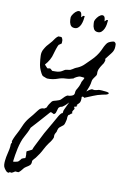

<svg xmlns="http://www.w3.org/2000/svg" viewBox="-296 -706 1079 1538"><g transform="rotate(10 243.0 63.5)"><path d="M561.5 -21.5Q567.4 -17.6 566.4 -14.6Q565.4 -11.7 562 -8.8Q558.6 -5.9 553.7 -4.4Q548.8 -2.9 545.9 -2L516.6 3.9Q479.5 11.7 446.3 25.9Q413.1 40 378.9 53.7Q375 48.8 368.7 46.9Q362.3 44.9 357.4 50.8Q358.4 53.7 358.4 59.6Q358.4 71.3 357.4 78.6Q356.4 85.9 354 91.8Q351.6 97.7 346.7 103Q341.8 108.4 334 116.2Q324.2 126 336.9 126Q330.1 134.8 322.3 135.7Q320.3 136.7 316.4 136.7Q314.5 136.7 312.5 137.7Q311.5 139.6 314.5 146Q317.4 152.3 318.4 154.3Q318.4 155.3 315.4 159.2Q312.5 163.1 309.6 167.5Q306.6 171.9 304.7 176.3Q302.7 180.7 304.7 183.6V191.4Q309.6 193.4 305.2 194.8Q300.8 196.3 299.8 196.3Q298.8 196.3 293.9 200.7Q289.1 205.1 289.1 206.1Q287.1 208 284.7 208.5Q282.2 209 279.3 210.9Q278.3 210.9 276.9 214.4Q275.4 217.8 274.4 221.7Q273.4 225.6 272.5 229.5Q271.5 233.4 272.5 234.4Q272.5 247.1 270 255.9Q267.6 264.6 264.6 277.3Q260.7 293 253.4 299.3Q246.1 305.7 238.3 311Q230.5 316.4 223.1 323.2Q215.8 330.1 211.9 345.7Q210.9 349.6 210 352.5Q209 354.5 209 357.4V359.4Q205.1 366.2 202.6 370.6Q200.2 375 198.2 378.9Q196.3 382.8 195.3 387.7Q194.3 392.6 194.3 399.4Q196.3 402.3 194.8 408.2Q193.4 414.1 190.4 419.9Q187.5 425.8 184.1 431.6Q180.7 437.5 178.7 440.4Q175.8 445.3 171.9 450.2Q168 455.1 164.1 460Q143.6 488.3 129.9 515.6Q109.4 556.6 80.1 593.8Q74.2 600.6 66.9 608.4Q59.6 616.2 55.7 624V630.9Q55.7 650.4 44.9 660.2Q34.2 669.9 18.6 678.7Q13.7 682.6 7.8 686.5Q2 690.4 -2 696.3Q-7.8 704.1 -18.1 715.8Q-28.3 727.5 -37.1 732.4Q-39.1 732.4 -49.8 731.4Q-60.5 730.5 -62.5 730.5Q-64.5 731.4 -68.8 734.4Q-73.2 737.3 -78.1 740.2Q-83 743.2 -87.9 745.1Q-92.8 747.1 -93.8 746.1Q-99.6 743.2 -103.5 743.2Q-105.5 743.2 -107.9 745.6Q-110.4 748 -112.3 750Q-120.1 748 -124 748Q-126 748 -130.4 744.1Q-134.8 740.2 -139.2 734.9Q-143.6 729.5 -147 724.6Q-150.4 719.7 -151.4 717.8Q-158.2 707 -159.2 692.4Q-160.2 677.7 -158.7 661.6Q-157.2 645.5 -154.3 629.9Q-151.4 614.3 -148.4 602.5Q-143.6 583 -139.6 563Q-135.7 543 -135.7 523.4Q-135.7 518.6 -133.8 515.6Q-131.8 512.7 -129.9 509.8Q-127.9 507.8 -128.9 505.4Q-129.9 502.9 -130.9 501Q-131.8 498 -128.9 489.3Q-126 480.5 -121.6 470.2Q-117.2 460 -112.8 450.7Q-108.4 441.4 -106.4 438.5Q-86.9 403.3 -70.8 364.3Q-54.7 325.2 -29.3 293.9Q-14.6 276.4 0 258.8Q14.6 241.2 28.3 221.7Q34.2 213.9 38.1 210Q43.9 202.1 55.7 197.3Q67.4 192.4 78.1 194.3Q79.1 194.3 87.4 188.5Q95.7 182.6 96.7 181.6Q100.6 168.9 109.4 154.8Q118.2 140.6 127 129.9Q132.8 123 142.6 120.1Q152.3 117.2 163.6 114.3Q174.8 111.3 185.5 106.9Q196.3 102.5 205.1 91.8Q211.9 84 223.1 73.2Q234.4 62.5 245.1 58.6Q254.9 60.5 272 55.7Q289.1 50.8 294.9 42Q299.8 35.2 299.8 19.5Q299.8 11.7 306.2 0Q312.5 -11.7 316.4 -17.6Q321.3 -25.4 324.2 -33.2Q327.1 -41 330.1 -48.8Q332 -53.7 333 -58.1Q334 -62.5 335 -67.4Q335.9 -68.4 338.9 -74.2Q341.8 -80.1 345.2 -85.9Q348.6 -91.8 351.1 -97.2Q353.5 -102.5 352.5 -103.5Q352.5 -104.5 346.7 -105.5Q340.8 -106.4 334.5 -106.9Q328.1 -107.4 322.3 -107.9Q316.4 -108.4 315.4 -108.4Q311.5 -108.4 304.2 -105.5Q296.9 -102.5 288.6 -98.6Q280.3 -94.7 274.4 -90.3Q268.6 -85.9 267.6 -84Q236.3 -73.2 205.1 -72.3Q173.8 -71.3 142.6 -59.6Q124 -52.7 102.1 -49.3Q80.1 -45.9 59.6 -46.9Q58.6 -46.9 53.7 -48.3Q48.8 -49.8 43 -52.2Q37.1 -54.7 32.2 -56.6Q27.3 -58.6 26.4 -58.6Q21.5 -60.5 17.1 -65.9Q12.7 -71.3 9.3 -77.6Q5.9 -84 2.9 -90.3Q0 -96.7 -2 -100.6Q-6.8 -111.3 -10.3 -122.1Q-13.7 -132.8 -15.6 -143.6Q-16.6 -143.6 -16.6 -151.4Q-16.6 -155.3 -17.6 -158.2Q-21.5 -184.6 -22.9 -216.8Q-24.4 -249 -9.8 -272.5Q-5.9 -279.3 -1 -287.6Q3.9 -295.9 8.8 -301.8Q12.7 -306.6 15.6 -309.6Q18.6 -312.5 22.5 -317.4Q23.4 -319.3 26.4 -321.8Q29.3 -324.2 29.3 -325.2Q40 -335.9 48.8 -347.7Q57.6 -359.4 65.4 -371.1Q67.4 -374 71.3 -378.4Q75.2 -382.8 79.6 -387.2Q84 -391.6 88.9 -394Q93.8 -396.5 97.7 -394.5Q102.5 -394.5 106.9 -394.5Q111.3 -394.5 116.2 -393.6Q121.1 -385.7 123.5 -380.9Q126 -376 126.5 -370.6Q127 -365.2 126.5 -358.9Q126 -352.5 126 -343.8Q121.1 -339.8 115.2 -335.9Q109.4 -332 103.5 -328.1Q101.6 -326.2 97.2 -315.4Q92.8 -304.7 88.4 -291.5Q84 -278.3 80.6 -266.1Q77.1 -253.9 76.2 -251Q70.3 -225.6 56.2 -200.2Q42 -174.8 24.4 -156.2L23.4 -153.3Q30.3 -146.5 35.6 -140.1Q41 -133.8 46.9 -127.9Q58.6 -127.9 69.3 -130.9Q74.2 -127 79.6 -123Q85 -119.1 88.9 -114.3Q101.6 -114.3 111.8 -114.3Q122.1 -114.3 131.3 -115.2Q140.6 -116.2 150.4 -119.1Q160.2 -122.1 170.9 -128.9Q174.8 -130.9 182.6 -136.2Q190.4 -141.6 195.3 -141.6L230.5 -147.5Q239.3 -151.4 247.6 -156.7Q255.9 -162.1 263.7 -167Q268.6 -169.9 274.9 -172.4Q281.2 -174.8 286.1 -176.8Q316.4 -190.4 338.4 -212.9Q360.4 -235.4 383.8 -257.8Q402.3 -275.4 419.4 -298.3Q436.5 -321.3 447.3 -343.8Q454.1 -360.4 462.9 -377.4Q471.7 -394.5 482.4 -408.2Q490.2 -417 504.9 -422.9Q519.5 -428.7 531.2 -430.7Q539.1 -432.6 545.9 -425.3Q552.7 -418 552.7 -411.1Q553.7 -392.6 551.8 -379.9Q549.8 -367.2 544.9 -356.9Q540 -346.7 532.2 -336.4Q524.4 -326.2 512.7 -311.5L490.2 -282.2Q489.3 -280.3 490.7 -279.3Q492.2 -278.3 493.2 -276.4Q494.1 -274.4 493.2 -270Q492.2 -265.6 490.2 -259.8Q488.3 -253.9 486.3 -249Q484.4 -244.1 483.4 -243.2Q482.4 -243.2 481.4 -240.7Q480.5 -238.3 478.5 -236.3L474.6 -230.5Q461.9 -211.9 453.6 -193.8Q445.3 -175.8 447.3 -153.3Q447.3 -144.5 442.9 -137.7Q438.5 -130.9 432.6 -123.5Q426.8 -116.2 420.9 -106.4Q415 -96.7 413.1 -80.1Q412.1 -76.2 412.1 -73.2Q412.1 -71.3 411.6 -70.3Q411.1 -69.3 411.1 -68.4V-66.4Q406.2 -46.9 400.4 -32.7Q394.5 -18.6 386.7 1Q387.7 1 393.1 -3.9Q398.4 -8.8 405.8 -13.7Q413.1 -18.6 421.4 -22.5Q429.7 -26.4 437.5 -23.4Q443.4 -21.5 451.2 -22Q459 -22.5 466.3 -24.4Q473.6 -26.4 478.5 -27.8Q483.4 -29.3 484.4 -29.3Q493.2 -29.3 501 -29.3Q508.8 -29.3 516.6 -28.3Q517.6 -27.3 522.9 -27.3Q528.3 -27.3 535.6 -26.4Q543 -25.4 550.3 -24.4Q557.6 -23.4 561.5 -21.5ZM266.6 111.3Q263.7 114.3 255.9 122.6Q248 130.9 238.8 139.2Q229.5 147.5 220.7 152.8Q211.9 158.2 208 156.2L200.2 160.2Q190.4 165 187.5 173.8Q184.6 182.6 182.1 192.4Q179.7 202.1 176.3 210.9Q172.9 219.7 162.1 224.6Q149.4 218.8 144 215.8Q138.7 212.9 134.8 213.9Q130.9 214.8 126 221.2Q121.1 227.5 109.4 240.2Q82 271.5 54.2 302.2Q26.4 333 -2 364.3Q-8.8 383.8 -19 404.3Q-29.3 424.8 -40 444.3Q-51.8 464.8 -60.5 491.2Q-69.3 517.6 -75.7 545.4Q-82 573.2 -86.4 601.6Q-90.8 629.9 -93.8 654.3Q-92.8 656.2 -86.9 655.8Q-81.1 655.3 -74.7 653.8Q-68.4 652.3 -62.5 650.9Q-56.6 649.4 -54.7 648.4Q-53.7 648.4 -49.8 644.5Q-45.9 640.6 -41.5 635.7Q-37.1 630.9 -33.7 626.5Q-30.3 622.1 -30.3 621.1Q-26.4 619.1 -16.6 615.2Q-6.8 611.3 -2.9 611.3Q-1 611.3 -0.5 603.5Q0 595.7 0 593.8V577.1Q-2 575.2 -1.5 566.4Q-1 557.6 -1 555.7Q9.8 550.8 20 545.9Q30.3 541 41 535.2Q43.9 526.4 47.9 517.1Q51.8 507.8 56.6 499Q76.2 461.9 93.8 425.3Q111.3 388.7 133.8 351.6Q150.4 324.2 165.5 296.4Q180.7 268.6 197.3 240.2Q198.2 238.3 201.7 232.4Q205.1 226.6 209.5 220.7Q213.9 214.8 218.3 210.4Q222.7 206.1 225.6 206.1Q230.5 206.1 231.4 198.7Q232.4 191.4 232.4 188.5Q232.4 184.6 237.8 172.4Q243.2 160.2 249.5 147Q255.9 133.8 261.2 123Q266.6 112.3 266.6 111.3ZM269.5 -590.8Q268.6 -576.2 265.1 -557.1Q261.7 -538.1 254.4 -521Q247.1 -503.9 233.9 -492.7Q220.7 -481.4 201.2 -483.4Q189.5 -484.4 181.6 -489.7Q173.8 -495.1 169.4 -503.9Q165 -512.7 162.6 -522.9Q160.2 -533.2 160.2 -543V-564.5Q163.1 -577.1 175.8 -594.2Q188.5 -611.3 203.1 -619.1Q217.8 -627 229.5 -619.6Q241.2 -612.3 242.2 -577.1Q248 -582 253.9 -588.4Q259.8 -594.7 269.5 -590.8ZM459 -590.8Q458 -576.2 455.1 -557.1Q452.1 -538.1 444.3 -521Q436.5 -503.9 423.8 -492.7Q411.1 -481.4 391.6 -483.4Q379.9 -484.4 372.1 -489.7Q364.3 -495.1 359.9 -503.9Q355.5 -512.7 353 -522.9Q350.6 -533.2 350.6 -543Q349.6 -545.9 350.1 -554.2Q350.6 -562.5 350.6 -564.5Q353.5 -577.1 366.2 -594.2Q378.9 -611.3 393.6 -619.1Q408.2 -627 419.9 -619.6Q431.6 -612.3 432.6 -577.1Q438.5 -582 444.3 -588.4Q450.2 -594.7 459 -590.8Z"/></g></svg>

Font: Homemade Apple
Style: Regular
Weight: 400
Designer: Font Diner, Inc
Foundry: Font Diner, Inc
Version: Version 1.000